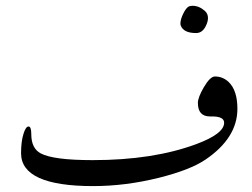

<svg xmlns="http://www.w3.org/2000/svg" viewBox="-20 -630 854 650"><path d="M677.7 -543.9Q666 -518.1 644 -518.1Q601.1 -518.1 591.8 -543.9Q590.8 -546.4 590.8 -550.3Q590.8 -564 600.1 -583.3Q609.4 -602.5 618.7 -607.9Q624 -610.4 631.8 -610.4Q654.3 -610.4 673.8 -592.8Q684.1 -583.5 684.1 -568.8Q684.1 -557.6 677.7 -543.9ZM675.8 -89.8Q624 -54.7 518.6 -28.3Q405.3 0 295.4 0Q51.3 0 51.3 -111.3Q51.3 -152.3 60.1 -178.7Q67.4 -201.7 76.7 -201.7Q85.9 -201.7 85.9 -175.8Q85.9 -127.9 117.7 -110.8Q160.6 -87.9 293.9 -87.9Q498.5 -87.9 644.5 -142.1Q738.8 -177.2 738.8 -214.4Q738.8 -235.8 698.2 -235.8H690.9Q649.9 -235.8 649.9 -281.7Q649.9 -299.8 669.9 -334.5Q691.4 -371.1 707.5 -371.1Q734.4 -371.1 754.4 -352.1Q783.7 -323.7 783.7 -261.7Q783.7 -163.1 675.8 -89.8Z"/></svg>

Font: Dima Nastaligh Tahriri
Style: regular
Weight: 400
Designer: R.Balvardi
Foundry: Dima Software Group
Version: Version 1.00;November 13, 2018;FontCreator 11.5.0.2427 64-bi